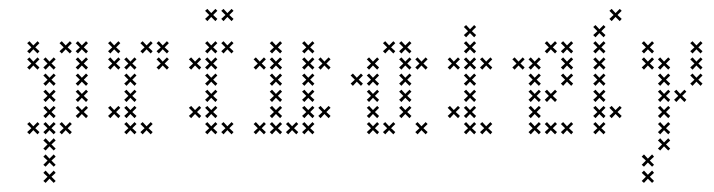

<svg xmlns="http://www.w3.org/2000/svg" viewBox="-20 -301 1576 424"><path d="M102.9 -116.4 93.6 -125 102.9 -134.3 98.6 -138.6 89.3 -129.3 80.7 -138.6 75.7 -134.3 85 -125 75.7 -116.4 80.7 -111.4 89.3 -120.7 98.6 -111.4ZM102.9 -80.7 93.6 -89.3 102.9 -98.6 98.6 -102.9 89.3 -93.6 80.7 -102.9 75.7 -98.6 85 -89.3 75.7 -80.7 80.7 -75.7 89.3 -85 98.6 -75.7ZM102.9 -45 93.6 -53.6 102.9 -62.9 98.6 -67.1 89.3 -57.9 80.7 -67.1 75.7 -62.9 85 -53.6 75.7 -45 80.7 -40 89.3 -49.3 98.6 -40ZM102.9 -9.3 93.6 -17.9 102.9 -27.1 98.6 -31.4 89.3 -22.1 80.7 -31.4 75.7 -27.1 85 -17.9 75.7 -9.3 80.7 -4.3 89.3 -13.6 98.6 -4.3ZM67.1 -9.3 57.9 -17.9 67.1 -27.1 62.9 -31.4 53.6 -22.1 45 -31.4 40 -27.1 49.3 -17.9 40 -9.3 45 -4.3 53.6 -13.6 62.9 -4.3ZM138.6 -9.3 129.3 -17.9 138.6 -27.1 134.3 -31.4 125 -22.1 116.4 -31.4 111.4 -27.1 120.7 -17.9 111.4 -9.3 116.4 -4.3 125 -13.6 134.3 -4.3ZM102.9 27.1 93.6 17.9 102.9 9.3 98.6 4.3 89.3 13.6 80.7 4.3 75.7 9.3 85 17.9 75.7 27.1 80.7 31.4 89.3 22.1 98.6 31.4ZM102.9 62.9 93.6 53.6 102.9 45 98.6 40 89.3 49.3 80.7 40 75.7 45 85 53.6 75.7 62.9 80.7 67.1 89.3 57.9 98.6 67.1ZM102.9 98.6 93.6 89.3 102.9 80.7 98.6 75.7 89.3 85 80.7 75.7 75.7 80.7 85 89.3 75.7 98.6 80.7 102.9 89.3 93.6 98.6 102.9ZM102.9 -152.1 93.6 -160.7 102.9 -170 98.6 -174.3 89.3 -165 80.7 -174.3 75.7 -170 85 -160.7 75.7 -152.1 80.7 -147.1 89.3 -156.4 98.6 -147.1ZM67.1 -187.9 57.9 -196.4 67.1 -205.7 62.9 -210 53.6 -200.7 45 -210 40 -205.7 49.3 -196.4 40 -187.9 45 -182.9 53.6 -192.1 62.9 -182.9ZM67.1 -152.1 57.9 -160.7 67.1 -170 62.9 -174.3 53.6 -165 45 -174.3 40 -170 49.3 -160.7 40 -152.1 45 -147.1 53.6 -156.4 62.9 -147.1ZM138.6 -187.9 129.3 -196.4 138.6 -205.7 134.3 -210 125 -200.7 116.4 -210 111.4 -205.7 120.7 -196.4 111.4 -187.9 116.4 -182.9 125 -192.1 134.3 -182.9ZM174.3 -187.9 165 -196.4 174.3 -205.7 170 -210 160.7 -200.7 152.1 -210 147.1 -205.7 156.4 -196.4 147.1 -187.9 152.1 -182.9 160.7 -192.1 170 -182.9ZM174.3 -152.1 165 -160.7 174.3 -170 170 -174.3 160.7 -165 152.1 -174.3 147.1 -170 156.4 -160.7 147.1 -152.1 152.1 -147.1 160.7 -156.4 170 -147.1ZM174.3 -116.4 165 -125 174.3 -134.3 170 -138.6 160.7 -129.3 152.1 -138.6 147.1 -134.3 156.4 -125 147.1 -116.4 152.1 -111.4 160.7 -120.7 170 -111.4ZM174.3 -80.7 165 -89.3 174.3 -98.6 170 -102.9 160.7 -93.6 152.1 -102.9 147.1 -98.6 156.4 -89.3 147.1 -80.7 152.1 -75.7 160.7 -85 170 -75.7ZM174.3 -45 165 -53.6 174.3 -62.9 170 -67.1 160.7 -57.9 152.1 -67.1 147.1 -62.9 156.4 -53.6 147.1 -45 152.1 -40 160.7 -49.3 170 -40Z M281.4 -9.3 272.1 -17.9 281.4 -27.1 277.1 -31.4 267.9 -22.1 259.3 -31.4 254.3 -27.1 263.6 -17.9 254.3 -9.3 259.3 -4.3 267.9 -13.6 277.1 -4.3ZM281.4 -45 272.1 -53.6 281.4 -62.9 277.1 -67.1 267.9 -57.9 259.3 -67.1 254.3 -62.9 263.6 -53.6 254.3 -45 259.3 -40 267.9 -49.3 277.1 -40ZM281.4 -80.7 272.1 -89.3 281.4 -98.6 277.1 -102.9 267.9 -93.6 259.3 -102.9 254.3 -98.6 263.6 -89.3 254.3 -80.7 259.3 -75.7 267.9 -85 277.1 -75.7ZM281.4 -116.4 272.1 -125 281.4 -134.3 277.1 -138.6 267.9 -129.3 259.3 -138.6 254.3 -134.3 263.6 -125 254.3 -116.4 259.3 -111.4 267.9 -120.7 277.1 -111.4ZM281.4 -152.1 272.1 -160.7 281.4 -170 277.1 -174.3 267.9 -165 259.3 -174.3 254.3 -170 263.6 -160.7 254.3 -152.1 259.3 -147.1 267.9 -156.4 277.1 -147.1ZM245.7 -187.9 236.4 -196.4 245.7 -205.7 241.4 -210 232.1 -200.7 223.6 -210 218.6 -205.7 227.9 -196.4 218.6 -187.9 223.6 -182.9 232.1 -192.1 241.4 -182.9ZM317.1 -9.3 307.9 -17.9 317.1 -27.1 312.9 -31.4 303.6 -22.1 295 -31.4 290 -27.1 299.3 -17.9 290 -9.3 295 -4.3 303.6 -13.6 312.9 -4.3ZM245.7 -45 236.4 -53.6 245.7 -62.9 241.4 -67.1 232.1 -57.9 223.6 -67.1 218.6 -62.9 227.9 -53.6 218.6 -45 223.6 -40 232.1 -49.3 241.4 -40ZM352.9 -187.9 343.6 -196.4 352.9 -205.7 348.6 -210 339.3 -200.7 330.7 -210 325.7 -205.7 335 -196.4 325.7 -187.9 330.7 -182.9 339.3 -192.1 348.6 -182.9ZM352.9 -152.1 343.6 -160.7 352.9 -170 348.6 -174.3 339.3 -165 330.7 -174.3 325.7 -170 335 -160.7 325.7 -152.1 330.7 -147.1 339.3 -156.4 348.6 -147.1ZM317.1 -187.9 307.9 -196.4 317.1 -205.7 312.9 -210 303.6 -200.7 295 -210 290 -205.7 299.3 -196.4 290 -187.9 295 -182.9 303.6 -192.1 312.9 -182.9ZM245.7 -152.1 236.4 -160.7 245.7 -170 241.4 -174.3 232.1 -165 223.6 -174.3 218.6 -170 227.9 -160.7 218.6 -152.1 223.6 -147.1 232.1 -156.4 241.4 -147.1Z M460 -152.1 450.7 -160.7 460 -170 455.7 -174.3 446.4 -165 437.9 -174.3 432.9 -170 442.1 -160.7 432.9 -152.1 437.9 -147.1 446.4 -156.4 455.7 -147.1ZM460 -116.4 450.7 -125 460 -134.3 455.7 -138.6 446.4 -129.3 437.9 -138.6 432.9 -134.3 442.1 -125 432.9 -116.4 437.9 -111.4 446.4 -120.7 455.7 -111.4ZM460 -80.7 450.7 -89.3 460 -98.6 455.7 -102.9 446.4 -93.6 437.9 -102.9 432.9 -98.6 442.1 -89.3 432.9 -80.7 437.9 -75.7 446.4 -85 455.7 -75.7ZM460 -45 450.7 -53.6 460 -62.9 455.7 -67.1 446.4 -57.9 437.9 -67.1 432.9 -62.9 442.1 -53.6 432.9 -45 437.9 -40 446.4 -49.3 455.7 -40ZM460 -9.3 450.7 -17.9 460 -27.1 455.7 -31.4 446.4 -22.1 437.9 -31.4 432.9 -27.1 442.1 -17.9 432.9 -9.3 437.9 -4.3 446.4 -13.6 455.7 -4.3ZM424.3 -45 415 -53.6 424.3 -62.9 420 -67.1 410.7 -57.9 402.1 -67.1 397.1 -62.9 406.4 -53.6 397.1 -45 402.1 -40 410.7 -49.3 420 -40ZM495.7 -9.3 486.4 -17.9 495.7 -27.1 491.4 -31.4 482.1 -22.1 473.6 -31.4 468.6 -27.1 477.9 -17.9 468.6 -9.3 473.6 -4.3 482.1 -13.6 491.4 -4.3ZM460 -187.9 450.7 -196.4 460 -205.7 455.7 -210 446.4 -200.7 437.9 -210 432.9 -205.7 442.1 -196.4 432.9 -187.9 437.9 -182.9 446.4 -192.1 455.7 -182.9ZM424.3 -152.1 415 -160.7 424.3 -170 420 -174.3 410.7 -165 402.1 -174.3 397.1 -170 406.4 -160.7 397.1 -152.1 402.1 -147.1 410.7 -156.4 420 -147.1ZM460 -259.3 450.7 -267.9 460 -277.1 455.7 -281.4 446.4 -272.1 437.9 -281.4 432.9 -277.1 442.1 -267.9 432.9 -259.3 437.9 -254.3 446.4 -263.6 455.7 -254.3ZM495.7 -259.3 486.4 -267.9 495.7 -277.1 491.4 -281.4 482.1 -272.1 473.6 -281.4 468.6 -277.1 477.9 -267.9 468.6 -259.3 473.6 -254.3 482.1 -263.6 491.4 -254.3ZM495.7 -187.9 486.4 -196.4 495.7 -205.7 491.4 -210 482.1 -200.7 473.6 -210 468.6 -205.7 477.9 -196.4 468.6 -187.9 473.6 -182.9 482.1 -192.1 491.4 -182.9Z M602.9 -152.1 593.6 -160.7 602.9 -170 598.6 -174.3 589.3 -165 580.7 -174.3 575.7 -170 585 -160.7 575.7 -152.1 580.7 -147.1 589.3 -156.4 598.6 -147.1ZM602.9 -116.4 593.6 -125 602.9 -134.3 598.6 -138.6 589.3 -129.3 580.7 -138.6 575.7 -134.3 585 -125 575.7 -116.4 580.7 -111.4 589.3 -120.7 598.6 -111.4ZM602.9 -80.7 593.6 -89.3 602.9 -98.6 598.6 -102.9 589.3 -93.6 580.7 -102.9 575.7 -98.6 585 -89.3 575.7 -80.7 580.7 -75.7 589.3 -85 598.6 -75.7ZM602.9 -45 593.6 -53.6 602.9 -62.9 598.6 -67.1 589.3 -57.9 580.7 -67.1 575.7 -62.9 585 -53.6 575.7 -45 580.7 -40 589.3 -49.3 598.6 -40ZM602.9 -9.3 593.6 -17.9 602.9 -27.1 598.6 -31.4 589.3 -22.1 580.7 -31.4 575.7 -27.1 585 -17.9 575.7 -9.3 580.7 -4.3 589.3 -13.6 598.6 -4.3ZM567.1 -9.3 557.9 -17.9 567.1 -27.1 562.9 -31.4 553.6 -22.1 545 -31.4 540 -27.1 549.3 -17.9 540 -9.3 545 -4.3 553.6 -13.6 562.9 -4.3ZM674.3 -45 665 -53.6 674.3 -62.9 670 -67.1 660.7 -57.9 652.1 -67.1 647.1 -62.9 656.4 -53.6 647.1 -45 652.1 -40 660.7 -49.3 670 -40ZM674.3 -9.3 665 -17.9 674.3 -27.1 670 -31.4 660.7 -22.1 652.1 -31.4 647.1 -27.1 656.4 -17.9 647.1 -9.3 652.1 -4.3 660.7 -13.6 670 -4.3ZM674.3 -80.7 665 -89.3 674.3 -98.6 670 -102.9 660.7 -93.6 652.1 -102.9 647.1 -98.6 656.4 -89.3 647.1 -80.7 652.1 -75.7 660.7 -85 670 -75.7ZM674.3 -116.4 665 -125 674.3 -134.3 670 -138.6 660.7 -129.3 652.1 -138.6 647.1 -134.3 656.4 -125 647.1 -116.4 652.1 -111.4 660.7 -120.7 670 -111.4ZM674.3 -152.1 665 -160.7 674.3 -170 670 -174.3 660.7 -165 652.1 -174.3 647.1 -170 656.4 -160.7 647.1 -152.1 652.1 -147.1 660.7 -156.4 670 -147.1ZM710 -152.1 700.7 -160.7 710 -170 705.7 -174.3 696.4 -165 687.9 -174.3 682.9 -170 692.1 -160.7 682.9 -152.1 687.9 -147.1 696.4 -156.4 705.7 -147.1ZM674.3 -187.9 665 -196.4 674.3 -205.7 670 -210 660.7 -200.7 652.1 -210 647.1 -205.7 656.4 -196.4 647.1 -187.9 652.1 -182.9 660.7 -192.1 670 -182.9ZM602.9 -187.9 593.6 -196.4 602.9 -205.7 598.6 -210 589.3 -200.7 580.7 -210 575.7 -205.7 585 -196.4 575.7 -187.9 580.7 -182.9 589.3 -192.1 598.6 -182.9ZM567.1 -152.1 557.9 -160.7 567.1 -170 562.9 -174.3 553.6 -165 545 -174.3 540 -170 549.3 -160.7 540 -152.1 545 -147.1 553.6 -156.4 562.9 -147.1ZM638.6 -9.3 629.3 -17.9 638.6 -27.1 634.3 -31.4 625 -22.1 616.4 -31.4 611.4 -27.1 620.7 -17.9 611.4 -9.3 616.4 -4.3 625 -13.6 634.3 -4.3ZM710 -45 700.7 -53.6 710 -62.9 705.7 -67.1 696.4 -57.9 687.9 -67.1 682.9 -62.9 692.1 -53.6 682.9 -45 687.9 -40 696.4 -49.3 705.7 -40Z M817.1 -9.3 807.9 -17.9 817.1 -27.1 812.9 -31.4 803.6 -22.1 795 -31.4 790 -27.1 799.3 -17.9 790 -9.3 795 -4.3 803.6 -13.6 812.9 -4.3ZM817.1 -45 807.9 -53.6 817.1 -62.9 812.9 -67.1 803.6 -57.9 795 -67.1 790 -62.9 799.3 -53.6 790 -45 795 -40 803.6 -49.3 812.9 -40ZM817.1 -80.7 807.9 -89.3 817.1 -98.6 812.9 -102.9 803.6 -93.6 795 -102.9 790 -98.6 799.3 -89.3 790 -80.7 795 -75.7 803.6 -85 812.9 -75.7ZM924.3 -9.3 915 -17.9 924.3 -27.1 920 -31.4 910.7 -22.1 902.1 -31.4 897.1 -27.1 906.4 -17.9 897.1 -9.3 902.1 -4.3 910.7 -13.6 920 -4.3ZM888.6 -45 879.3 -53.6 888.6 -62.9 884.3 -67.1 875 -57.9 866.4 -67.1 861.4 -62.9 870.7 -53.6 861.4 -45 866.4 -40 875 -49.3 884.3 -40ZM888.6 -80.7 879.3 -89.3 888.6 -98.6 884.3 -102.9 875 -93.6 866.4 -102.9 861.4 -98.6 870.7 -89.3 861.4 -80.7 866.4 -75.7 875 -85 884.3 -75.7ZM888.6 -116.4 879.3 -125 888.6 -134.3 884.3 -138.6 875 -129.3 866.4 -138.6 861.4 -134.3 870.7 -125 861.4 -116.4 866.4 -111.4 875 -120.7 884.3 -111.4ZM924.3 -152.1 915 -160.7 924.3 -170 920 -174.3 910.7 -165 902.1 -174.3 897.1 -170 906.4 -160.7 897.1 -152.1 902.1 -147.1 910.7 -156.4 920 -147.1ZM888.6 -152.1 879.3 -160.7 888.6 -170 884.3 -174.3 875 -165 866.4 -174.3 861.4 -170 870.7 -160.7 861.4 -152.1 866.4 -147.1 875 -156.4 884.3 -147.1ZM888.6 -187.9 879.3 -196.4 888.6 -205.7 884.3 -210 875 -200.7 866.4 -210 861.4 -205.7 870.7 -196.4 861.4 -187.9 866.4 -182.9 875 -192.1 884.3 -182.9ZM852.9 -187.9 843.6 -196.4 852.9 -205.7 848.6 -210 839.3 -200.7 830.7 -210 825.7 -205.7 835 -196.4 825.7 -187.9 830.7 -182.9 839.3 -192.1 848.6 -182.9ZM817.1 -152.1 807.9 -160.7 817.1 -170 812.9 -174.3 803.6 -165 795 -174.3 790 -170 799.3 -160.7 790 -152.1 795 -147.1 803.6 -156.4 812.9 -147.1ZM817.1 -116.4 807.9 -125 817.1 -134.3 812.9 -138.6 803.6 -129.3 795 -138.6 790 -134.3 799.3 -125 790 -116.4 795 -111.4 803.6 -120.7 812.9 -111.4ZM781.4 -116.4 772.1 -125 781.4 -134.3 777.1 -138.6 767.9 -129.3 759.3 -138.6 754.3 -134.3 763.6 -125 754.3 -116.4 759.3 -111.4 767.9 -120.7 777.1 -111.4ZM852.9 -9.3 843.6 -17.9 852.9 -27.1 848.6 -31.4 839.3 -22.1 830.7 -31.4 825.7 -27.1 835 -17.9 825.7 -9.3 830.7 -4.3 839.3 -13.6 848.6 -4.3Z M1031.4 -152.1 1022.1 -160.7 1031.4 -170 1027.1 -174.3 1017.9 -165 1009.3 -174.3 1004.3 -170 1013.6 -160.7 1004.3 -152.1 1009.3 -147.1 1017.9 -156.4 1027.1 -147.1ZM1031.4 -116.4 1022.1 -125 1031.4 -134.3 1027.1 -138.6 1017.9 -129.3 1009.3 -138.6 1004.3 -134.3 1013.6 -125 1004.3 -116.4 1009.3 -111.4 1017.9 -120.7 1027.1 -111.4ZM1031.4 -80.7 1022.1 -89.3 1031.4 -98.6 1027.1 -102.9 1017.9 -93.6 1009.3 -102.9 1004.3 -98.6 1013.6 -89.3 1004.3 -80.7 1009.3 -75.7 1017.9 -85 1027.1 -75.7ZM1031.4 -45 1022.1 -53.6 1031.4 -62.9 1027.1 -67.1 1017.9 -57.9 1009.3 -67.1 1004.3 -62.9 1013.6 -53.6 1004.3 -45 1009.3 -40 1017.9 -49.3 1027.1 -40ZM1031.4 -9.3 1022.1 -17.9 1031.4 -27.1 1027.1 -31.4 1017.9 -22.1 1009.3 -31.4 1004.3 -27.1 1013.6 -17.9 1004.3 -9.3 1009.3 -4.3 1017.9 -13.6 1027.1 -4.3ZM1067.1 -9.3 1057.9 -17.9 1067.1 -27.1 1062.9 -31.4 1053.6 -22.1 1045 -31.4 1040 -27.1 1049.3 -17.9 1040 -9.3 1045 -4.3 1053.6 -13.6 1062.9 -4.3ZM995.7 -45 986.4 -53.6 995.7 -62.9 991.4 -67.1 982.1 -57.9 973.6 -67.1 968.6 -62.9 977.9 -53.6 968.6 -45 973.6 -40 982.1 -49.3 991.4 -40ZM1067.1 -152.1 1057.9 -160.7 1067.1 -170 1062.9 -174.3 1053.6 -165 1045 -174.3 1040 -170 1049.3 -160.7 1040 -152.1 1045 -147.1 1053.6 -156.4 1062.9 -147.1ZM995.7 -152.1 986.4 -160.7 995.7 -170 991.4 -174.3 982.1 -165 973.6 -174.3 968.6 -170 977.9 -160.7 968.6 -152.1 973.6 -147.1 982.1 -156.4 991.4 -147.1ZM1031.4 -187.9 1022.1 -196.4 1031.4 -205.7 1027.1 -210 1017.9 -200.7 1009.3 -210 1004.3 -205.7 1013.6 -196.4 1004.3 -187.9 1009.3 -182.9 1017.9 -192.1 1027.1 -182.9ZM1031.4 -223.6 1022.1 -232.1 1031.4 -241.4 1027.1 -245.7 1017.9 -236.4 1009.3 -245.7 1004.3 -241.4 1013.6 -232.1 1004.3 -223.6 1009.3 -218.6 1017.9 -227.9 1027.1 -218.6Z M1174.3 -45 1165 -53.6 1174.3 -62.9 1170 -67.1 1160.7 -57.9 1152.1 -67.1 1147.1 -62.9 1156.4 -53.6 1147.1 -45 1152.1 -40 1160.7 -49.3 1170 -40ZM1174.3 -80.7 1165 -89.3 1174.3 -98.6 1170 -102.9 1160.7 -93.6 1152.1 -102.9 1147.1 -98.6 1156.4 -89.3 1147.1 -80.7 1152.1 -75.7 1160.7 -85 1170 -75.7ZM1174.3 -116.4 1165 -125 1174.3 -134.3 1170 -138.6 1160.7 -129.3 1152.1 -138.6 1147.1 -134.3 1156.4 -125 1147.1 -116.4 1152.1 -111.4 1160.7 -120.7 1170 -111.4ZM1174.3 -152.1 1165 -160.7 1174.3 -170 1170 -174.3 1160.7 -165 1152.1 -174.3 1147.1 -170 1156.4 -160.7 1147.1 -152.1 1152.1 -147.1 1160.7 -156.4 1170 -147.1ZM1210 -187.9 1200.7 -196.4 1210 -205.7 1205.7 -210 1196.4 -200.7 1187.9 -210 1182.9 -205.7 1192.1 -196.4 1182.9 -187.9 1187.9 -182.9 1196.4 -192.1 1205.7 -182.9ZM1210 -9.3 1200.7 -17.9 1210 -27.1 1205.7 -31.4 1196.4 -22.1 1187.9 -31.4 1182.9 -27.1 1192.1 -17.9 1182.9 -9.3 1187.9 -4.3 1196.4 -13.6 1205.7 -4.3ZM1245.7 -152.1 1236.4 -160.7 1245.7 -170 1241.4 -174.3 1232.1 -165 1223.6 -174.3 1218.6 -170 1227.9 -160.7 1218.6 -152.1 1223.6 -147.1 1232.1 -156.4 1241.4 -147.1ZM1245.7 -116.4 1236.4 -125 1245.7 -134.3 1241.4 -138.6 1232.1 -129.3 1223.6 -138.6 1218.6 -134.3 1227.9 -125 1218.6 -116.4 1223.6 -111.4 1232.1 -120.7 1241.4 -111.4ZM1210 -80.7 1200.7 -89.3 1210 -98.6 1205.7 -102.9 1196.4 -93.6 1187.9 -102.9 1182.9 -98.6 1192.1 -89.3 1182.9 -80.7 1187.9 -75.7 1196.4 -85 1205.7 -75.7ZM1245.7 -9.3 1236.4 -17.9 1245.7 -27.1 1241.4 -31.4 1232.1 -22.1 1223.6 -31.4 1218.6 -27.1 1227.9 -17.9 1218.6 -9.3 1223.6 -4.3 1232.1 -13.6 1241.4 -4.3ZM1174.3 -9.3 1165 -17.9 1174.3 -27.1 1170 -31.4 1160.7 -22.1 1152.1 -31.4 1147.1 -27.1 1156.4 -17.9 1147.1 -9.3 1152.1 -4.3 1160.7 -13.6 1170 -4.3ZM1138.6 -152.1 1129.3 -160.7 1138.6 -170 1134.3 -174.3 1125 -165 1116.4 -174.3 1111.4 -170 1120.7 -160.7 1111.4 -152.1 1116.4 -147.1 1125 -156.4 1134.3 -147.1ZM1245.7 -187.9 1236.4 -196.4 1245.7 -205.7 1241.4 -210 1232.1 -200.7 1223.6 -210 1218.6 -205.7 1227.9 -196.4 1218.6 -187.9 1223.6 -182.9 1232.1 -192.1 1241.4 -182.9Z M1317.1 -9.3 1307.9 -17.9 1317.1 -27.1 1312.9 -31.4 1303.6 -22.1 1295 -31.4 1290 -27.1 1299.3 -17.9 1290 -9.3 1295 -4.3 1303.6 -13.6 1312.9 -4.3ZM1317.1 -45 1307.9 -53.6 1317.1 -62.9 1312.9 -67.1 1303.6 -57.9 1295 -67.1 1290 -62.9 1299.3 -53.6 1290 -45 1295 -40 1303.6 -49.3 1312.9 -40ZM1317.1 -80.7 1307.9 -89.3 1317.1 -98.6 1312.9 -102.9 1303.6 -93.6 1295 -102.9 1290 -98.6 1299.3 -89.3 1290 -80.7 1295 -75.7 1303.6 -85 1312.9 -75.7ZM1317.1 -116.4 1307.9 -125 1317.1 -134.3 1312.9 -138.6 1303.6 -129.3 1295 -138.6 1290 -134.3 1299.3 -125 1290 -116.4 1295 -111.4 1303.6 -120.7 1312.9 -111.4ZM1317.1 -152.1 1307.9 -160.7 1317.1 -170 1312.9 -174.3 1303.6 -165 1295 -174.3 1290 -170 1299.3 -160.7 1290 -152.1 1295 -147.1 1303.6 -156.4 1312.9 -147.1ZM1317.1 -187.9 1307.9 -196.4 1317.1 -205.7 1312.9 -210 1303.6 -200.7 1295 -210 1290 -205.7 1299.3 -196.4 1290 -187.9 1295 -182.9 1303.6 -192.1 1312.9 -182.9ZM1317.1 -223.6 1307.9 -232.1 1317.1 -241.4 1312.9 -245.7 1303.6 -236.4 1295 -245.7 1290 -241.4 1299.3 -232.1 1290 -223.6 1295 -218.6 1303.6 -227.9 1312.9 -218.6ZM1352.9 -259.3 1343.6 -267.9 1352.9 -277.1 1348.6 -281.4 1339.3 -272.1 1330.7 -281.4 1325.7 -277.1 1335 -267.9 1325.7 -259.3 1330.7 -254.3 1339.3 -263.6 1348.6 -254.3ZM1352.9 -45 1343.6 -53.6 1352.9 -62.9 1348.6 -67.1 1339.3 -57.9 1330.7 -67.1 1325.7 -62.9 1335 -53.6 1325.7 -45 1330.7 -40 1339.3 -49.3 1348.6 -40Z M1460 -116.4 1450.7 -125 1460 -134.3 1455.7 -138.6 1446.4 -129.3 1437.9 -138.6 1432.9 -134.3 1442.1 -125 1432.9 -116.4 1437.9 -111.4 1446.4 -120.7 1455.7 -111.4ZM1460 -80.7 1450.7 -89.3 1460 -98.6 1455.7 -102.9 1446.4 -93.6 1437.9 -102.9 1432.9 -98.6 1442.1 -89.3 1432.9 -80.7 1437.9 -75.7 1446.4 -85 1455.7 -75.7ZM1460 -45 1450.7 -53.6 1460 -62.9 1455.7 -67.1 1446.4 -57.9 1437.9 -67.1 1432.9 -62.9 1442.1 -53.6 1432.9 -45 1437.9 -40 1446.4 -49.3 1455.7 -40ZM1460 -9.3 1450.7 -17.9 1460 -27.1 1455.7 -31.4 1446.4 -22.1 1437.9 -31.4 1432.9 -27.1 1442.1 -17.9 1432.9 -9.3 1437.9 -4.3 1446.4 -13.6 1455.7 -4.3ZM1531.4 -116.4 1522.1 -125 1531.4 -134.3 1527.1 -138.6 1517.9 -129.3 1509.3 -138.6 1504.3 -134.3 1513.6 -125 1504.3 -116.4 1509.3 -111.4 1517.9 -120.7 1527.1 -111.4ZM1424.3 -187.9 1415 -196.4 1424.3 -205.7 1420 -210 1410.7 -200.7 1402.1 -210 1397.1 -205.7 1406.4 -196.4 1397.1 -187.9 1402.1 -182.9 1410.7 -192.1 1420 -182.9ZM1424.3 -152.1 1415 -160.7 1424.3 -170 1420 -174.3 1410.7 -165 1402.1 -174.3 1397.1 -170 1406.4 -160.7 1397.1 -152.1 1402.1 -147.1 1410.7 -156.4 1420 -147.1ZM1460 27.1 1450.7 17.9 1460 9.3 1455.7 4.3 1446.4 13.6 1437.9 4.3 1432.9 9.3 1442.1 17.9 1432.9 27.1 1437.9 31.4 1446.4 22.1 1455.7 31.4ZM1424.3 62.9 1415 53.6 1424.3 45 1420 40 1410.7 49.3 1402.1 40 1397.1 45 1406.4 53.6 1397.1 62.9 1402.1 67.1 1410.7 57.9 1420 67.1ZM1424.3 98.6 1415 89.3 1424.3 80.7 1420 75.7 1410.7 85 1402.1 75.7 1397.1 80.7 1406.4 89.3 1397.1 98.6 1402.1 102.9 1410.7 93.6 1420 102.9ZM1495.7 -80.7 1486.4 -89.3 1495.7 -98.6 1491.4 -102.9 1482.1 -93.6 1473.6 -102.9 1468.6 -98.6 1477.9 -89.3 1468.6 -80.7 1473.6 -75.7 1482.1 -85 1491.4 -75.7ZM1531.4 -152.1 1522.1 -160.7 1531.4 -170 1527.1 -174.3 1517.9 -165 1509.3 -174.3 1504.3 -170 1513.6 -160.7 1504.3 -152.1 1509.3 -147.1 1517.9 -156.4 1527.1 -147.1ZM1531.4 -187.9 1522.1 -196.4 1531.4 -205.7 1527.1 -210 1517.9 -200.7 1509.3 -210 1504.3 -205.7 1513.6 -196.4 1504.3 -187.9 1509.3 -182.9 1517.9 -192.1 1527.1 -182.9ZM1460 -152.1 1450.7 -160.7 1460 -170 1455.7 -174.3 1446.4 -165 1437.9 -174.3 1432.9 -170 1442.1 -160.7 1432.9 -152.1 1437.9 -147.1 1446.4 -156.4 1455.7 -147.1Z"/></svg>

Font: Gossip Low Cross Small
Style: Regular
Weight: 200
Width: 3
Designer: Deborah Khodanovich
Version: Version 1.001;Glyphs 3.3.1 (3343)